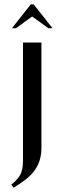

<svg xmlns="http://www.w3.org/2000/svg" viewBox="-20 -691 262 885"><path d="M171 -10Q171 19 164 44Q157 69 142 91Q127 113 102.5 133Q78 153 43 174L32 160Q56 142 71 118.5Q86 95 86 50V-495H171ZM122 -671H135L222 -561H203L128 -615L54 -561H35Z"/></svg>

Font: Moniqa SemBd Heading
Style: Regular
Weight: 600
Designer: Rajesh Rajput
Foundry: Rajesh Rajput
Version: Version 1.000